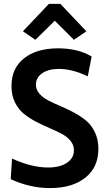

<svg xmlns="http://www.w3.org/2000/svg" viewBox="-20 -959 564 989"><path d="M35.2 -36.1 42 -142.1Q143.1 -96.2 228 -96.2Q288.6 -96.2 324.7 -120.4Q360.8 -144.5 360.8 -185.1Q360.8 -212.4 343 -233.9Q325.2 -255.4 296.9 -270.3Q268.6 -285.2 234.4 -299.6Q200.2 -314 165.8 -332Q131.3 -350.1 103 -372.8Q74.7 -395.5 56.9 -431.9Q39.1 -468.3 39.1 -515.1Q39.1 -607.9 104.2 -658.9Q169.4 -710 278.8 -710Q381.8 -710 452.1 -668L432.1 -565.9Q352.5 -604 283.2 -604Q230 -604 197.5 -581.8Q165 -559.6 165 -522.9Q165 -497.1 182.9 -476.6Q200.7 -456.1 229 -441.4Q257.3 -426.8 291.7 -412.4Q326.2 -397.9 360.4 -379.6Q394.5 -361.3 422.9 -338.1Q451.2 -314.9 469 -277.6Q486.8 -240.2 486.8 -192.9Q486.8 -96.7 419.2 -43.5Q351.6 9.8 237.8 9.8Q134.8 9.8 35.2 -36.1ZM162.1 -753.9 98.1 -797.9 231.9 -939H291L424.8 -797.9L360.8 -753.9L262.2 -852.1Z"/></svg>

Font: LT Hoop SemBd
Style: Regular
Weight: 600
Designer: Daniel Lyons
Foundry: LyonsType
Version: Version 1.000